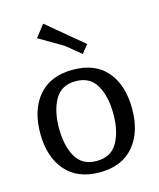

<svg xmlns="http://www.w3.org/2000/svg" viewBox="-114 -836 769 928"><g transform="rotate(-15 270.0 -372.5)"><path d="M500 -246Q500 -129 440.5 -59.5Q381 10 270 10Q159 10 99.5 -59.5Q40 -129 40 -246Q40 -364 99.5 -433.5Q159 -503 270 -503Q383 -503 441.5 -434Q500 -365 500 -246ZM374 -103Q406 -159 406 -246Q406 -333 374 -389.5Q342 -446 270 -446Q198 -446 166 -389.5Q134 -333 134 -246Q134 -159 166 -103Q198 -47 270 -47Q342 -47 374 -103ZM371 -605 338 -564 265 -624 144 -695 191 -755Z"/></g></svg>

Font: Andada
Style: Regular
Weight: 400
Designer: Carolina Giovagnoli
Foundry: Carolina Giovagnoli
Version: Version 1.003